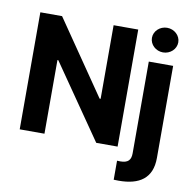

<svg xmlns="http://www.w3.org/2000/svg" viewBox="-100 -870 1181 1175"><g transform="rotate(10 490.5 -282.5)"><path d="M671.5 -727.3H518.5V-269.9H512.1L198.2 -727.3H63.2V0H217V-457.7H222.3L538.7 0H671.5ZM683.2 203.8C694.2 204.2 703.1 204.5 713.8 204.5C842.3 204.5 920.5 153.4 920.5 27V-545.5H769.2V24.5C769.2 65.7 751.8 86.3 703.1 86.3C696.7 86.3 690.7 86.3 683.2 85.6ZM762.8 -692.5C762.8 -650.2 799.7 -615.8 844.5 -615.8C889.6 -615.8 926.5 -650.2 926.5 -692.5C926.5 -734.4 889.6 -768.8 844.5 -768.8C799.7 -768.8 762.8 -734.4 762.8 -692.5Z"/></g></svg>

Font: Margiela Sans
Style: Bold
Weight: 700
Designer: Stefan Endress, Andreas Faust
Version: Version 1.100;FEAKit 1.0